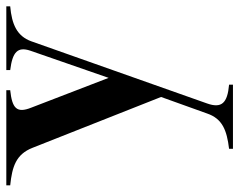

<svg xmlns="http://www.w3.org/2000/svg" viewBox="-96 -446 740 593"><g transform="rotate(-90 273.5 -150.0)"><path d="M110 188V200H308V188C251 183 234 165 250 120L442 -423C458 -467 494 -483 550 -488V-500H353V-488C409 -481 426 -465 413 -426L329 -184L237 -423C219 -468 235 -482 291 -488V-500H-3V-488C55 -482 93 -470 113 -419L270 -22L219 120C203 167 168 181 110 188Z"/></g></svg>

Font: Sprat Condensed Medium
Style: Regular
Weight: 500
Width: 3
Designer: Ethan Nakache
Foundry: Collletttivo
Version: Version 2.000;Glyphs 3.2 (3217)